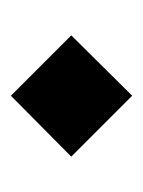

<svg xmlns="http://www.w3.org/2000/svg" viewBox="25 -790 263 353"><g transform="rotate(-90 156.5 -613.5)"><path d="M268 -614 157 -502 45 -614 157 -725Z"/></g></svg>

Font: Martel Heavy
Style: Regular
Weight: 900
Designer: Dan Reynolds
Foundry: Dan Reynolds
Version: Version 1.001; ttfautohint (v1.1) -l 5 -r 5 -G 72 -x 0 -D la